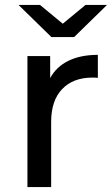

<svg xmlns="http://www.w3.org/2000/svg" viewBox="-20 -757 453 777"><path d="M376 -535V-442Q368 -443 354 -443Q276 -443 231.5 -396.5Q187 -350 187 -264V0H91V-530H183V-441Q208 -487 257 -511Q306 -535 376 -535ZM413 -737 280 -607H188L55 -737H142L234 -661L326 -737Z"/></svg>

Font: Montserrat Alternates Medium
Style: Regular
Weight: 500
Designer: Julieta Ulanovsky
Foundry: Julieta Ulanovsky
Version: Version 7.200